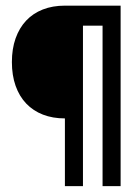

<svg xmlns="http://www.w3.org/2000/svg" viewBox="-20 -651 473 670"><path d="M400.9 -631.3V-1.5H337.9V-561.5H269.5V-1.5H206.5V-237.8Q164.1 -237.8 129.9 -251Q95.7 -264.2 71.5 -289.6Q47.4 -314.9 34.4 -351.6Q21.5 -388.2 21.5 -434.6Q21.5 -480.5 34.4 -517.1Q47.4 -553.7 71.3 -579.1Q95.2 -604.5 129.4 -617.9Q163.6 -631.3 206.5 -631.3Z"/></svg>

Font: Fibel Sued LRS
Style: Regular
Weight: 400
Designer: Peter Wiegel
Foundry: Peter Wiegel
Version: Version 000.000